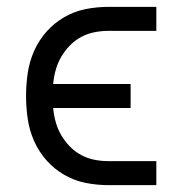

<svg xmlns="http://www.w3.org/2000/svg" viewBox="-20 -540 540 560"><path d="M297 0Q263 0 230 -6.5Q197 -13 167.5 -30Q138 -47 115.5 -72.5Q93 -98 79.5 -128.5Q66 -159 61 -192.5Q56 -226 56 -260Q56 -294 61 -327.5Q66 -361 79.5 -391.5Q93 -422 115.5 -447.5Q138 -473 167.5 -490Q197 -507 230 -513.5Q263 -520 297 -520H436V-450H297Q276 -450 255.5 -446Q235 -442 216.5 -432Q198 -422 183.5 -407Q169 -392 158.5 -374Q148 -356 142.5 -336Q137 -316 135 -295H361V-225H135Q137 -204 142.5 -184Q148 -164 158.5 -146Q169 -128 183.5 -113Q198 -98 216.5 -88Q235 -78 255.5 -74Q276 -70 297 -70H436V0Z"/></svg>

Font: Zed Mono
Style: Regular
Weight: 400
Monospace: yes
Designer: Belleve Invis
Foundry: Belleve Invis
Version: Version 1.0.0; ttfautohint (v1.8.4)